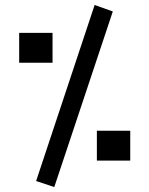

<svg xmlns="http://www.w3.org/2000/svg" viewBox="-20 -719 600 771"><path d="M198 32 125 8 360 -699 433 -673ZM369 -74V-194H503V-74ZM57 -467V-587H191V-467Z"/></svg>

Font: Titillium Web
Style: Bold
Weight: 700
Designer: Mohamed Gaber, Accademia di Belle Arti di Urbino
Foundry: Kief Type Foundry, Accademia di Belle Arti di Urbino
Version: Version 3.000